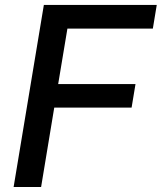

<svg xmlns="http://www.w3.org/2000/svg" viewBox="-20 -747 646 767"><path d="M34.4 0H144.2L196.7 -317.1H505.7L521.3 -411.2H212.4L249.3 -632.8H590.6L606.2 -727.3H155.2Z"/></svg>

Font: Magic Ui Pro Medium
Style: Italic
Weight: 500
Italic angle: -9.39999°
Designer: Stefan Endress, Andreas Faust
Version: Version 1.000;FEAKit 1.0